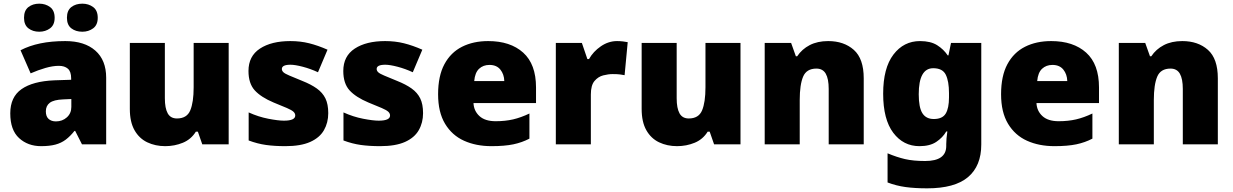

<svg xmlns="http://www.w3.org/2000/svg" viewBox="-20 -787 6725 1047"><path d="M336 -563Q441 -563 500 -511Q559 -459 559 -363V0H427L390 -73H386Q363 -44 338.5 -25.5Q314 -7 282 1.5Q250 10 204 10Q132 10 84 -34Q36 -78 36 -169Q36 -258 97.5 -301Q159 -344 276 -349L368 -352V-360Q368 -397 350 -412.5Q332 -428 301 -428Q268 -428 228 -416.5Q188 -405 147 -387L92 -513Q140 -538 200.5 -550.5Q261 -563 336 -563ZM325 -245Q273 -243 251.5 -226.5Q230 -210 230 -180Q230 -152 245 -138.5Q260 -125 285 -125Q320 -125 344.5 -147Q369 -169 369 -204V-247ZM111 -690Q111 -730 135 -748.5Q159 -767 194 -767Q228 -767 253 -748.5Q278 -730 278 -690Q278 -651 253 -632.5Q228 -614 194 -614Q159 -614 135 -632.5Q111 -651 111 -690ZM345 -690Q345 -730 369 -748.5Q393 -767 429 -767Q463 -767 488 -748.5Q513 -730 513 -690Q513 -651 488 -632.5Q463 -614 429 -614Q393 -614 369 -632.5Q345 -651 345 -690Z M1227 -553V0H1083L1059 -69H1048Q1022 -27 977 -8.5Q932 10 881 10Q827 10 783 -11Q739 -32 713.5 -77Q688 -122 688 -193V-553H879V-251Q879 -197 894.5 -169Q910 -141 945 -141Q999 -141 1017.5 -185Q1036 -229 1036 -311V-553Z M1770 -170Q1770 -118 1746.5 -77Q1723 -36 1671.5 -13Q1620 10 1536 10Q1477 10 1430.5 3.5Q1384 -3 1336 -21V-174Q1389 -150 1443 -139.5Q1497 -129 1528 -129Q1590 -129 1590 -157Q1590 -169 1580 -178Q1570 -187 1544.5 -198Q1519 -209 1472 -228Q1403 -257 1369 -294.5Q1335 -332 1335 -400Q1335 -481 1397.5 -522Q1460 -563 1563 -563Q1618 -563 1666 -551Q1714 -539 1766 -516L1714 -393Q1673 -412 1631 -423Q1589 -434 1564 -434Q1517 -434 1517 -411Q1517 -401 1525.5 -393Q1534 -385 1558 -375Q1582 -365 1628 -346Q1676 -327 1707.5 -304.5Q1739 -282 1754.5 -250.5Q1770 -219 1770 -170Z M2287 -170Q2287 -118 2263.5 -77Q2240 -36 2188.5 -13Q2137 10 2053 10Q1994 10 1947.5 3.5Q1901 -3 1853 -21V-174Q1906 -150 1960 -139.5Q2014 -129 2045 -129Q2107 -129 2107 -157Q2107 -169 2097 -178Q2087 -187 2061.5 -198Q2036 -209 1989 -228Q1920 -257 1886 -294.5Q1852 -332 1852 -400Q1852 -481 1914.5 -522Q1977 -563 2080 -563Q2135 -563 2183 -551Q2231 -539 2283 -516L2231 -393Q2190 -412 2148 -423Q2106 -434 2081 -434Q2034 -434 2034 -411Q2034 -401 2042.5 -393Q2051 -385 2075 -375Q2099 -365 2145 -346Q2193 -327 2224.5 -304.5Q2256 -282 2271.5 -250.5Q2287 -219 2287 -170Z M2642 -563Q2763 -563 2833 -500Q2903 -437 2903 -310V-225H2562Q2564 -182 2594.5 -154Q2625 -126 2683 -126Q2735 -126 2778 -136Q2821 -146 2867 -168V-31Q2827 -10 2779.5 0Q2732 10 2660 10Q2576 10 2510.5 -19.5Q2445 -49 2407 -112Q2369 -175 2369 -273Q2369 -373 2403.5 -437Q2438 -501 2499.5 -532Q2561 -563 2642 -563ZM2649 -433Q2615 -433 2592.5 -412Q2570 -391 2566 -345H2730Q2729 -382 2708.5 -407.5Q2688 -433 2649 -433Z M3345 -563Q3361 -563 3378 -561Q3395 -559 3403 -557L3386 -377Q3376 -379 3361.5 -381Q3347 -383 3321 -383Q3297 -383 3269.5 -376Q3242 -369 3222 -345.5Q3202 -322 3202 -272V0H3011V-553H3153L3183 -465H3192Q3215 -506 3256.5 -534.5Q3298 -563 3345 -563Z M4018 -553V0H3874L3850 -69H3839Q3813 -27 3768 -8.5Q3723 10 3672 10Q3618 10 3574 -11Q3530 -32 3504.5 -77Q3479 -122 3479 -193V-553H3670V-251Q3670 -197 3685.5 -169Q3701 -141 3736 -141Q3790 -141 3808.5 -185Q3827 -229 3827 -311V-553Z M4496 -563Q4582 -563 4636 -515Q4690 -467 4690 -360V0H4499V-302Q4499 -357 4483 -385Q4467 -413 4432 -413Q4378 -413 4359.5 -369Q4341 -325 4341 -242V0H4150V-553H4294L4320 -480H4327Q4353 -519 4395.5 -541Q4438 -563 4496 -563Z M4997 -563Q5055 -563 5090.5 -540.5Q5126 -518 5148 -485H5152L5166 -553H5331V1Q5331 118 5258.5 179Q5186 240 5036 240Q4969 240 4918 233Q4867 226 4820 208V49Q4870 70 4915 80.5Q4960 91 5025 91Q5140 91 5140 9V-1Q5140 -30 5146 -70H5140Q5121 -37 5086 -13.5Q5051 10 4994 10Q4906 10 4851 -63Q4796 -136 4796 -276Q4796 -416 4852 -489.5Q4908 -563 4997 -563ZM5069 -415Q4990 -415 4990 -273Q4990 -201 5010 -169.5Q5030 -138 5072 -138Q5119 -138 5137 -167.5Q5155 -197 5155 -256V-279Q5155 -344 5137.5 -379.5Q5120 -415 5069 -415Z M5712 -563Q5833 -563 5903 -500Q5973 -437 5973 -310V-225H5632Q5634 -182 5664.5 -154Q5695 -126 5753 -126Q5805 -126 5848 -136Q5891 -146 5937 -168V-31Q5897 -10 5849.5 0Q5802 10 5730 10Q5646 10 5580.5 -19.5Q5515 -49 5477 -112Q5439 -175 5439 -273Q5439 -373 5473.5 -437Q5508 -501 5569.5 -532Q5631 -563 5712 -563ZM5719 -433Q5685 -433 5662.5 -412Q5640 -391 5636 -345H5800Q5799 -382 5778.5 -407.5Q5758 -433 5719 -433Z M6427 -563Q6513 -563 6567 -515Q6621 -467 6621 -360V0H6430V-302Q6430 -357 6414 -385Q6398 -413 6363 -413Q6309 -413 6290.5 -369Q6272 -325 6272 -242V0H6081V-553H6225L6251 -480H6258Q6284 -519 6326.5 -541Q6369 -563 6427 -563Z"/></svg>

Font: Noto Sans Gurmukhi UI Black
Style: Regular
Weight: 900
Designer: Jelle Bosma - Monotype Design Team
Foundry: Monotype Imaging Inc.
Version: Version 2.004; ttfautohint (v1.8.4.7-5d5b)